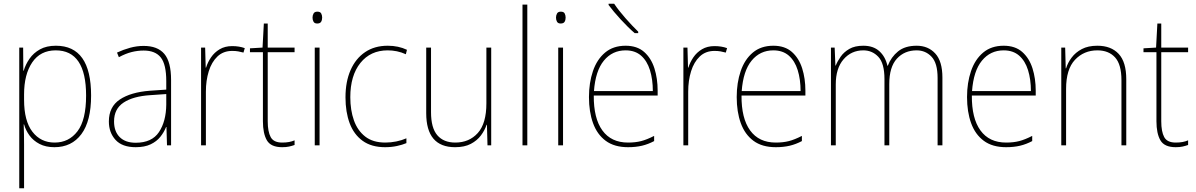

<svg xmlns="http://www.w3.org/2000/svg" viewBox="-20 -785 6461 1037"><path d="M282 -538Q472 -538 472 -269Q472 -131 419.5 -60.5Q367 10 274 10Q227 10 193.5 -7.5Q160 -25 139.5 -53Q119 -81 110 -113H108Q109 -88 109.5 -60.5Q110 -33 110 -4V232H84V-528H105L106 -403H108Q118 -437 139.5 -468Q161 -499 196 -518.5Q231 -538 282 -538ZM281 -513Q198 -513 154 -448Q110 -383 110 -275V-246Q110 -132 155 -73.5Q200 -15 275 -15Q352 -15 398.5 -76Q445 -137 445 -269Q445 -513 281 -513Z M756 -537Q831 -537 867.5 -494Q904 -451 904 -353V0H882L879 -99H877Q866 -71 846 -46Q826 -21 793.5 -5.5Q761 10 713 10Q640 10 604 -29.5Q568 -69 568 -129Q568 -208 627 -247.5Q686 -287 790 -295L878 -301V-347Q878 -437 848.5 -474.5Q819 -512 756 -512Q724 -512 691.5 -504Q659 -496 622 -476L612 -501Q646 -517 682.5 -527Q719 -537 756 -537ZM791 -271Q699 -265 647.5 -231Q596 -197 596 -129Q596 -75 626.5 -44.5Q657 -14 713 -14Q800 -14 838.5 -71.5Q877 -129 878 -220V-277Z M1234 -536Q1272 -536 1302 -525L1295 -501Q1281 -505 1266.5 -507.5Q1252 -510 1234 -510Q1186 -510 1154.5 -480Q1123 -450 1107.5 -400Q1092 -350 1092 -290V0H1066V-528H1088L1091 -420H1093Q1102 -449 1120 -475.5Q1138 -502 1166.5 -519Q1195 -536 1234 -536Z M1504 -15Q1525 -15 1541 -18Q1557 -21 1571 -27V-2Q1557 3 1541.5 6.5Q1526 10 1504 10Q1443 10 1421.5 -27Q1400 -64 1400 -130V-503H1330V-524L1398 -528L1405 -658H1426V-528H1571V-503H1426V-130Q1426 -74 1442 -44.5Q1458 -15 1504 -15Z M1694 -722Q1710 -722 1715 -712Q1720 -702 1720 -690Q1720 -677 1714.5 -667.5Q1709 -658 1693 -658Q1679 -658 1673.5 -667.5Q1668 -677 1668 -690Q1668 -702 1673.5 -712Q1679 -722 1694 -722ZM1706 -528V0H1680V-528Z M2060 10Q1986 10 1938.5 -24.5Q1891 -59 1868.5 -119.5Q1846 -180 1846 -259Q1846 -344 1873.5 -406.5Q1901 -469 1952 -503.5Q2003 -538 2074 -538Q2132 -538 2178 -516L2172 -492Q2148 -503 2123.5 -508Q2099 -513 2074 -513Q1981 -513 1926.5 -445Q1872 -377 1872 -260Q1872 -190 1891.5 -135Q1911 -80 1952.5 -47.5Q1994 -15 2061 -15Q2091 -15 2120.5 -21Q2150 -27 2175 -38V-12Q2154 -3 2124 3.5Q2094 10 2060 10Z M2633 -528V0H2613L2610 -111H2608Q2598 -81 2577.5 -53.5Q2557 -26 2523 -8Q2489 10 2438 10Q2282 10 2282 -174V-528H2308V-179Q2308 -94 2342 -54.5Q2376 -15 2439 -15Q2514 -15 2560.5 -66.5Q2607 -118 2607 -227V-528Z M2828 0H2802V-760H2828Z M3009 -722Q3025 -722 3030 -712Q3035 -702 3035 -690Q3035 -677 3029.5 -667.5Q3024 -658 3008 -658Q2994 -658 2988.5 -667.5Q2983 -677 2983 -690Q2983 -702 2988.5 -712Q2994 -722 3009 -722ZM3021 -528V0H2995V-528Z M3359 -538Q3421 -538 3459 -504.5Q3497 -471 3514.5 -416Q3532 -361 3532 -295V-269H3187Q3186 -146 3233.5 -80.5Q3281 -15 3372 -15Q3412 -15 3443 -23Q3474 -31 3513 -51V-23Q3481 -6 3447.5 2Q3414 10 3372 10Q3298 10 3251.5 -24.5Q3205 -59 3183 -120Q3161 -181 3161 -261Q3161 -338 3182.5 -401Q3204 -464 3248 -501Q3292 -538 3359 -538ZM3359 -513Q3287 -513 3241.5 -457.5Q3196 -402 3188 -293H3506Q3506 -356 3490.5 -406Q3475 -456 3442.5 -484.5Q3410 -513 3359 -513ZM3297 -765Q3321 -729 3358 -687Q3395 -645 3427 -614V-606H3408Q3372 -637 3332.5 -680Q3293 -723 3267 -758V-765Z M3839 -536Q3877 -536 3907 -525L3900 -501Q3886 -505 3871.5 -507.5Q3857 -510 3839 -510Q3791 -510 3759.5 -480Q3728 -450 3712.5 -400Q3697 -350 3697 -290V0H3671V-528H3693L3696 -420H3698Q3707 -449 3725 -475.5Q3743 -502 3771.5 -519Q3800 -536 3839 -536Z M4157 -538Q4219 -538 4257 -504.5Q4295 -471 4312.5 -416Q4330 -361 4330 -295V-269H3985Q3984 -146 4031.5 -80.5Q4079 -15 4170 -15Q4210 -15 4241 -23Q4272 -31 4311 -51V-23Q4279 -6 4245.5 2Q4212 10 4170 10Q4096 10 4049.5 -24.5Q4003 -59 3981 -120Q3959 -181 3959 -261Q3959 -338 3980.5 -401Q4002 -464 4046 -501Q4090 -538 4157 -538ZM4157 -513Q4085 -513 4039.5 -457.5Q3994 -402 3986 -293H4304Q4304 -356 4288.5 -406Q4273 -456 4240.5 -484.5Q4208 -513 4157 -513Z M4931 -538Q4993 -538 5031.5 -496Q5070 -454 5070 -366V0H5044V-364Q5044 -444 5011.5 -478.5Q4979 -513 4931 -513Q4865 -513 4824 -468Q4783 -423 4783 -331V0H4757V-358Q4757 -443 4724 -478Q4691 -513 4643 -513Q4578 -513 4536 -464.5Q4494 -416 4494 -329V0H4468V-528H4488L4492 -431H4494Q4503 -454 4520.5 -479Q4538 -504 4567.5 -521Q4597 -538 4643 -538Q4697 -538 4729.5 -508.5Q4762 -479 4773 -430H4775Q4793 -477 4830.5 -507.5Q4868 -538 4931 -538Z M5401 -538Q5463 -538 5501 -504.5Q5539 -471 5556.5 -416Q5574 -361 5574 -295V-269H5229Q5228 -146 5275.5 -80.5Q5323 -15 5414 -15Q5454 -15 5485 -23Q5516 -31 5555 -51V-23Q5523 -6 5489.5 2Q5456 10 5414 10Q5340 10 5293.5 -24.5Q5247 -59 5225 -120Q5203 -181 5203 -261Q5203 -338 5224.5 -401Q5246 -464 5290 -501Q5334 -538 5401 -538ZM5401 -513Q5329 -513 5283.5 -457.5Q5238 -402 5230 -293H5548Q5548 -356 5532.5 -406Q5517 -456 5484.5 -484.5Q5452 -513 5401 -513Z M5907 -538Q5981 -538 6022 -494Q6063 -450 6063 -357V0H6037V-352Q6037 -437 6002.5 -475Q5968 -513 5907 -513Q5834 -513 5786 -462Q5738 -411 5738 -305V0H5712V-528H5733L5736 -416H5738Q5747 -446 5768 -474Q5789 -502 5823 -520Q5857 -538 5907 -538Z M6330 -15Q6351 -15 6367 -18Q6383 -21 6397 -27V-2Q6383 3 6367.5 6.5Q6352 10 6330 10Q6269 10 6247.5 -27Q6226 -64 6226 -130V-503H6156V-524L6224 -528L6231 -658H6252V-528H6397V-503H6252V-130Q6252 -74 6268 -44.5Q6284 -15 6330 -15Z"/></svg>

Font: Noto Sans Lao UI SemCond Thin
Style: Regular
Weight: 100
Width: 4
Designer: Monotype Design Team
Foundry: Monotype Imaging Inc.
Version: Version 2.000; ttfautohint (v1.8.4.7-5d5b)